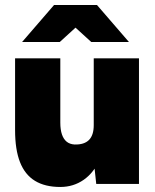

<svg xmlns="http://www.w3.org/2000/svg" viewBox="-20 -732 618 764"><path d="M363 0 353 -92V-500H533V0ZM40 -244V-500H220V-244ZM220 -244Q220 -216 226.5 -197Q233 -178 245.5 -168Q258 -158 277 -157Q315 -156 334 -175Q353 -194 353 -234H402Q402 -155 378 -100Q354 -45 313 -16.5Q272 12 220 12Q159 12 119 -12.5Q79 -37 59.5 -87Q40 -137 40 -214V-244ZM343 -565 196 -699V-712H366L493 -565ZM68 -565 195 -712H365V-699L218 -565Z"/></svg>

Font: Figtree Black
Style: Regular
Weight: 900
Designer: Erik Kennedy
Foundry: Erik Kennedy
Version: Version 2.001;gftools[0.9.30]